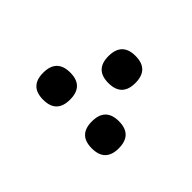

<svg xmlns="http://www.w3.org/2000/svg" viewBox="-78 -559 539 539"><g transform="rotate(-45 191.0 -290.0)"><path d="M349.1 -290.5Q349.1 -236.8 294.9 -236.8Q241.2 -236.8 241.2 -290.5Q241.2 -343.8 294.9 -343.8Q349.1 -343.8 349.1 -290.5ZM186.5 -386.7Q186.5 -333.5 132.3 -333.5Q78.6 -333.5 78.6 -386.7Q78.6 -440.4 132.3 -440.4Q186.5 -440.4 186.5 -386.7ZM186.5 -193.8Q186.5 -140.1 132.3 -140.1Q78.6 -140.1 78.6 -193.8Q78.6 -247.1 132.3 -247.1Q186.5 -247.1 186.5 -193.8Z"/></g></svg>

Font: Caudex
Style: Regular
Weight: 400
Version: Version 1.04